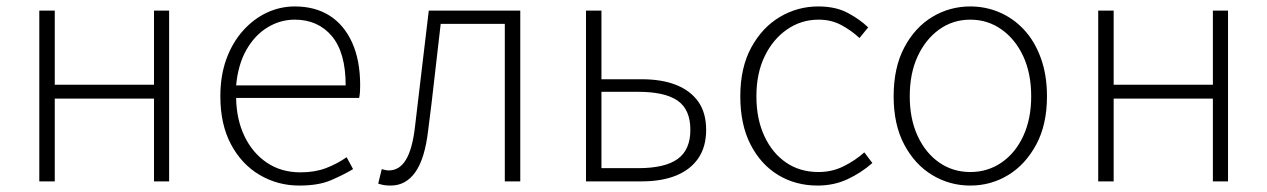

<svg xmlns="http://www.w3.org/2000/svg" viewBox="-20 -563 3934 596"><path d="M102 0V-530H150V-300H458V-530H505V0H458V-257H150V0Z M909 13Q842 13 786 -20Q730 -53 697 -115Q664 -177 664 -264Q664 -329 683 -380.5Q702 -432 735 -468.5Q768 -505 809 -524Q850 -543 895 -543Q958 -543 1003 -514.5Q1048 -486 1073 -431Q1098 -376 1098 -298Q1098 -289 1097.5 -279.5Q1097 -270 1095 -259H713Q714 -192 739 -140Q764 -88 808.5 -58Q853 -28 913 -28Q957 -28 991.5 -41Q1026 -54 1056 -75L1076 -38Q1044 -19 1006 -3Q968 13 909 13ZM713 -298H1053Q1053 -400 1010 -451Q967 -502 895 -502Q850 -502 810.5 -478Q771 -454 745 -408.5Q719 -363 713 -298Z M1193 13Q1180 13 1171.5 11.5Q1163 10 1154 7L1165 -38Q1170 -37 1175 -35.5Q1180 -34 1187 -34Q1220 -34 1240 -67Q1260 -100 1268 -168Q1279 -259 1289.5 -349.5Q1300 -440 1311 -530H1595V0H1547V-489H1348Q1338 -406 1329 -324Q1320 -242 1309 -158Q1299 -71 1269.5 -29Q1240 13 1193 13Z M1799 0V-530H1847V-317H1972Q2034 -317 2078.5 -299.5Q2123 -282 2147.5 -247.5Q2172 -213 2172 -160Q2172 -107 2147.5 -71.5Q2123 -36 2078.5 -18Q2034 0 1972 0ZM1847 -41H1961Q2044 -41 2083.5 -69.5Q2123 -98 2123 -160Q2123 -223 2083.5 -250.5Q2044 -278 1961 -278H1847Z M2518 13Q2450 13 2396 -19.5Q2342 -52 2310 -114Q2278 -176 2278 -264Q2278 -353 2312 -415.5Q2346 -478 2401 -510.5Q2456 -543 2520 -543Q2574 -543 2611.5 -523Q2649 -503 2675 -478L2648 -445Q2622 -469 2591 -485.5Q2560 -502 2521 -502Q2467 -502 2423 -471.5Q2379 -441 2353.5 -388Q2328 -335 2328 -264Q2328 -194 2352.5 -141Q2377 -88 2420 -58.5Q2463 -29 2521 -29Q2563 -29 2599 -47Q2635 -65 2663 -90L2688 -57Q2654 -27 2611.5 -7Q2569 13 2518 13Z M2992 13Q2928 13 2874 -19.5Q2820 -52 2787 -114Q2754 -176 2754 -264Q2754 -353 2787 -415.5Q2820 -478 2874 -510.5Q2928 -543 2992 -543Q3040 -543 3083 -524.5Q3126 -506 3159 -470.5Q3192 -435 3211 -382.5Q3230 -330 3230 -264Q3230 -176 3196.5 -114Q3163 -52 3109.5 -19.5Q3056 13 2992 13ZM2992 -29Q3046 -29 3089 -58.5Q3132 -88 3156.5 -141Q3181 -194 3181 -264Q3181 -335 3156.5 -388Q3132 -441 3089 -471.5Q3046 -502 2992 -502Q2938 -502 2895.5 -471.5Q2853 -441 2828.5 -388Q2804 -335 2804 -264Q2804 -194 2828.5 -141Q2853 -88 2895.5 -58.5Q2938 -29 2992 -29Z M3389 0V-530H3437V-300H3745V-530H3792V0H3745V-257H3437V0Z"/></svg>

Font: Noto Sans SC ExtraLight
Style: Regular
Weight: 250
Designer: Ryoko NISHIZUKA 西塚涼子 (kana, bopomofo & ideographs); Paul D. Hunt (Latin, Greek & Cyrillic); Sandoll Communications 산돌커뮤니
Foundry: Adobe
Version: Version 2.004-H2;hotconv 1.0.118;makeotfexe 2.5.65603